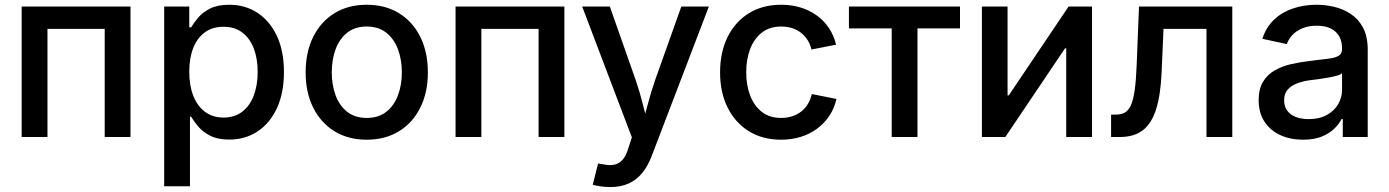

<svg xmlns="http://www.w3.org/2000/svg" viewBox="-20 -568 5760 796"><path d="M521 -541V0H414.1V-448.2H176.8V0H69.8V-541Z M660.6 204.1V-541H764.6V-454.6H772.5Q783.2 -473.1 801.8 -495.1Q820.3 -517.1 851.3 -532.7Q882.3 -548.3 930.2 -548.3Q996.1 -548.3 1047.4 -514.9Q1098.6 -481.4 1127.9 -418.9Q1157.2 -356.4 1157.2 -269.5Q1157.2 -182.6 1128.2 -119.9Q1099.1 -57.1 1047.9 -23.2Q996.6 10.7 930.2 10.7Q883.3 10.7 852.3 -4.9Q821.3 -20.5 802.5 -42.7Q783.7 -64.9 772.5 -84H767.6V204.1ZM906.7 -80.6Q952.6 -80.6 984.4 -105Q1016.1 -129.4 1032.2 -172.4Q1048.3 -215.3 1048.3 -270Q1048.3 -324.7 1032.2 -366.9Q1016.1 -409.2 984.6 -433.1Q953.1 -457 906.7 -457Q860.8 -457 829.1 -433.8Q797.4 -410.6 781 -368.7Q764.6 -326.7 764.6 -270Q764.6 -213.9 781.2 -171.1Q797.9 -128.4 829.8 -104.5Q861.8 -80.6 906.7 -80.6Z M1500 11.2Q1423.8 11.2 1366.9 -23.7Q1310.1 -58.6 1278.6 -121.6Q1247.1 -184.6 1247.1 -267.6Q1247.1 -352.1 1278.6 -415.3Q1310.1 -478.5 1366.9 -513.4Q1423.8 -548.3 1500 -548.3Q1577.1 -548.3 1634 -513.4Q1690.9 -478.5 1722.4 -415.3Q1753.9 -352.1 1753.9 -267.6Q1753.9 -184.6 1722.4 -121.6Q1690.9 -58.6 1634 -23.7Q1577.1 11.2 1500 11.2ZM1500 -79.1Q1549.3 -79.1 1581.5 -104.5Q1613.8 -129.9 1629.9 -172.9Q1646 -215.8 1646 -268.1Q1646 -320.8 1629.9 -363.8Q1613.8 -406.7 1581.5 -432.4Q1549.3 -458 1500 -458Q1451.7 -458 1419.4 -432.4Q1387.2 -406.7 1371.3 -363.8Q1355.5 -320.8 1355.5 -268.1Q1355.5 -215.8 1371.3 -172.9Q1387.2 -129.9 1419.4 -104.5Q1451.7 -79.1 1500 -79.1Z M2319.8 -541V0H2212.9V-448.2H1975.6V0H1868.7V-541Z M2437.5 197.8 2459.5 109.9 2479 112.8Q2504.9 118.7 2525.4 115Q2545.9 111.3 2561 94.5Q2576.2 77.6 2585.4 44.9L2599.6 1.5L2393.6 -541H2508.3L2615.7 -235.4Q2632.8 -185.5 2645 -136.2Q2657.2 -86.9 2670.9 -38.1H2639.2Q2652.8 -86.9 2665.8 -136.5Q2678.7 -186 2695.8 -235.4L2804.7 -541H2918.9L2682.1 78.1Q2666 120.6 2642.3 149.4Q2618.7 178.2 2585.9 192.9Q2553.2 207.5 2510.7 207.5Q2487.3 207.5 2467.8 204.3Q2448.2 201.2 2437.5 197.8Z M3218.3 11.2Q3142.1 11.2 3085.2 -23.7Q3028.3 -58.6 2996.8 -121.6Q2965.3 -184.6 2965.3 -267.6Q2965.3 -352.1 2996.8 -415.3Q3028.3 -478.5 3085.2 -513.4Q3142.1 -548.3 3218.3 -548.3Q3261.7 -548.3 3299.1 -536.9Q3336.4 -525.4 3366.2 -503.9Q3396 -482.4 3416.5 -451.9Q3437 -421.4 3446.3 -382.8L3344.2 -362.8Q3339.4 -383.8 3328.4 -401.4Q3317.4 -418.9 3301.5 -431.6Q3285.6 -444.3 3264.9 -451.2Q3244.1 -458 3218.8 -458Q3170.4 -458 3138.2 -432.6Q3106 -407.2 3089.8 -364.3Q3073.7 -321.3 3073.7 -268.1Q3073.7 -215.3 3089.8 -172.6Q3106 -129.9 3137.9 -104.5Q3169.9 -79.1 3218.8 -79.1Q3244.1 -79.1 3265.1 -86.2Q3286.1 -93.3 3302.5 -106.2Q3318.8 -119.1 3329.6 -137.5Q3340.3 -155.8 3345.7 -178.2L3447.8 -157.7Q3439 -118.7 3418.2 -87.6Q3397.5 -56.6 3367.4 -34.4Q3337.4 -12.2 3299.6 -0.5Q3261.7 11.2 3218.3 11.2Z M3676.8 0V-450.2H3499.5V-541H3960V-450.2H3783.7V0Z M4507.3 0H4400.4V-367.7H4395.5L4147.9 0H4050.8V-541H4157.2V-172.4H4162.1L4410.2 -541H4507.3Z M4586.4 0V-92.8H4606Q4628.4 -92.8 4643.8 -101.6Q4659.2 -110.4 4668.9 -132.6Q4678.7 -154.8 4684.3 -194.8Q4689.9 -234.9 4692.4 -297.4L4702.1 -541H5088.9V0H4981.9V-448.2H4803.7L4795.9 -269Q4792 -176.8 4773.7 -117.2Q4755.4 -57.6 4719 -28.8Q4682.6 0 4623 0Z M5381.8 11.2Q5330.1 11.2 5288.6 -7.6Q5247.1 -26.4 5222.7 -63Q5198.2 -99.6 5198.2 -153.3Q5198.2 -199.2 5216.1 -228.8Q5233.9 -258.3 5263.9 -275.6Q5293.9 -293 5331.3 -301.8Q5368.7 -310.5 5407.7 -314.9Q5456.1 -320.8 5485.8 -324.5Q5515.6 -328.1 5529.8 -336.7Q5543.9 -345.2 5543.9 -364.3V-367.2Q5543.9 -397 5532 -417.7Q5520 -438.5 5496.8 -450Q5473.6 -461.4 5439 -461.4Q5404.3 -461.4 5378.7 -450.4Q5353 -439.5 5337.4 -422.1Q5321.8 -404.8 5314.9 -385.3L5213.4 -407.2Q5229.5 -456.1 5262.9 -487.3Q5296.4 -518.6 5341.8 -533.4Q5387.2 -548.3 5438 -548.3Q5473.6 -548.3 5510.7 -539.8Q5547.9 -531.2 5579.6 -510.5Q5611.3 -489.7 5630.9 -453.4Q5650.4 -417 5650.4 -360.8V0H5546.9V-74.7H5542Q5531.2 -53.2 5510.5 -33.4Q5489.7 -13.7 5458.3 -1.2Q5426.8 11.2 5381.8 11.2ZM5405.3 -74.2Q5449.7 -74.2 5480.7 -91.3Q5511.7 -108.4 5527.8 -136.2Q5543.9 -164.1 5543.9 -195.8V-264.6Q5538.6 -258.8 5522.7 -254.4Q5506.8 -250 5486.8 -246.3Q5466.8 -242.7 5447 -240Q5427.2 -237.3 5413.6 -235.8Q5383.3 -231.9 5358.4 -222.7Q5333.5 -213.4 5318.6 -196.5Q5303.7 -179.7 5303.7 -151.9Q5303.7 -126.5 5316.7 -109.1Q5329.6 -91.8 5352.5 -83Q5375.5 -74.2 5405.3 -74.2Z"/></svg>

Font: Inter 17pt Medium
Style: Regular
Weight: 500
Version: Version 4.001;git-66647c0bb